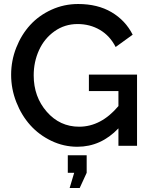

<svg xmlns="http://www.w3.org/2000/svg" viewBox="-20 -735 759 968"><path d="M428.2 -358.9H670.9V0H577.1V-87.9Q488.8 4.9 370.1 4.9Q301.3 4.9 239 -24.9Q176.8 -54.7 132.6 -104Q88.4 -153.3 62.3 -220Q36.1 -286.6 36.1 -357.9Q36.1 -429.2 62 -494.9Q87.9 -560.5 132.1 -608.9Q176.3 -657.2 239.5 -686Q302.7 -714.8 374 -714.8Q472.2 -714.8 542.2 -673.6Q612.3 -632.3 648.9 -560.1L563 -498Q534.2 -554.7 483.9 -584.2Q433.6 -613.8 371.1 -613.8Q306.2 -613.8 254.9 -577.4Q203.6 -541 176.8 -482.2Q149.9 -423.3 149.9 -355Q149.9 -247.1 215.8 -171.6Q281.7 -96.2 378.9 -96.2Q489.3 -96.2 577.1 -200.2V-275.9H428.2ZM321.8 136.2V47.9H417V136.2L381.8 212.9H331.1L354 136.2Z"/></svg>

Font: Rawline SemiBold
Style: Regular
Weight: 600
Designer: Matt McInerney, Pablo Impallari, Rodrigo Fuenzalida
Foundry: Matt McInerney, Pablo Impallari, Rodrigo Fuenzalida
Version: Version 4.020;PS 004.020;hotconv 1.0.88;makeotf.lib2.5.64775